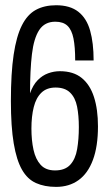

<svg xmlns="http://www.w3.org/2000/svg" viewBox="-20 -719 429 751"><path d="M199.3 12Q154.1 12 120.8 -3Q87.4 -17.9 66.1 -55.1Q44.7 -92.4 33.7 -157.9Q22.6 -223.5 22.6 -324.1Q22.6 -432.8 33.4 -505.1Q44.2 -577.3 65.6 -619.7Q86.9 -662.2 120.3 -680.4Q153.7 -698.5 199.4 -698.5Q253.8 -698.5 286.3 -673.1Q318.8 -647.7 332.5 -599.4Q346.2 -551.1 346.2 -482.6H274.1Q274.1 -535.2 267.4 -568.6Q260.7 -602 244 -618.1Q227.2 -634.1 196.3 -634.1Q155 -634.1 133.6 -601.9Q112.3 -569.6 104.9 -507Q97.5 -444.4 97.5 -354Q108.9 -386.5 127.3 -405.3Q145.7 -424.1 168.3 -432.3Q190.9 -440.5 214.3 -440.5Q267.1 -440.5 299.6 -414.1Q332.1 -387.7 347.6 -339.5Q363.2 -291.3 363.2 -224.7Q363.2 -146.4 343.5 -93.6Q323.9 -40.8 287.2 -14.4Q250.5 12 199.3 12ZM195.4 -52.4Q234.2 -52.4 254.6 -74.5Q275.1 -96.7 281.7 -135.5Q288.4 -174.2 288.4 -221.9Q288.4 -267.1 281.5 -301.9Q274.6 -336.7 254.4 -356.6Q234.2 -376.6 197.4 -376.6Q162.8 -376.6 141.9 -356.4Q121 -336.2 112 -300Q102.9 -263.7 102.9 -216.2Q102.9 -170.4 111 -133.3Q119.1 -96.2 139 -74.3Q158.9 -52.4 195.4 -52.4Z"/></svg>

Font: Archivo SemiBold ExtraCondensed
Style: Regular
Weight: 600
Width: 2
Version: Version 2.001